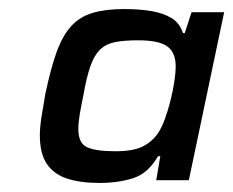

<svg xmlns="http://www.w3.org/2000/svg" viewBox="-20 -715 515 424"><path d="M200 -311Q158 -311 128.5 -320.5Q99 -330 83.5 -353Q68 -376 68 -416Q68 -433 71.5 -456Q75 -479 80 -507Q92 -564 105 -600Q118 -636 137 -657Q156 -678 184.5 -686.5Q213 -695 254 -695Q288 -695 314.5 -690.5Q341 -686 359 -675Q377 -664 384 -642H388L403 -688H475L397 -317H325L334 -370H329Q307 -332 274 -321.5Q241 -311 200 -311ZM235 -381Q274 -381 295 -391.5Q316 -402 329 -421Q337 -433 344 -452Q351 -471 356.5 -493Q362 -515 365 -535Q368 -555 368 -568Q368 -599 349.5 -612.5Q331 -626 285 -626Q254 -626 234 -622Q214 -618 201 -605.5Q188 -593 179.5 -568.5Q171 -544 164 -504Q159 -480 156 -462Q153 -444 153 -430Q153 -399 172 -390Q191 -381 235 -381Z"/></svg>

Font: Saira SemiExpanded Medium
Style: Italic
Weight: 500
Width: 6
Italic angle: -12°
Designer: Hector Gatti with collaboration of the Omnibus-Type team
Foundry: Omnibus-Type
Version: Version 1.101